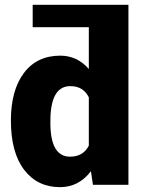

<svg xmlns="http://www.w3.org/2000/svg" viewBox="-20 -770 602 800"><path d="M25.4 -268.1Q25.4 -393.6 79.6 -465.8Q133.8 -538.1 231 -538.1Q301.8 -538.1 350.1 -482.4V-656.7H116.2V-750H515.1V0H367.2L358.9 -56.6Q308.1 9.8 230 9.8Q135.7 9.8 80.6 -62.5Q25.4 -134.8 25.4 -268.1ZM189.9 -257.8Q189.9 -117.2 272 -117.2Q326.7 -117.2 350.1 -163.1V-364.3Q327.6 -411.1 272.9 -411.1Q196.8 -411.1 190.4 -288.1Z"/></svg>

Font: Roboto Black
Style: Regular
Weight: 900
Designer: Google
Version: Version 2.134; 2016